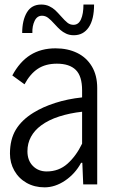

<svg xmlns="http://www.w3.org/2000/svg" viewBox="-20 -804 506 837"><path d="M403.8 -420.4V0H342.8L338.9 -94.2H333.5Q307.6 -46.4 263.9 -16.8Q220.2 12.7 174.3 12.7Q130.4 12.7 95.9 -6.8Q61.5 -26.4 42.5 -60.1Q23.4 -93.8 23.4 -134.3Q23.4 -195.8 48.8 -238.3Q74.2 -280.8 125.5 -312.5Q166.5 -337.9 220.5 -355.2Q274.4 -372.6 337.9 -379.4V-410.2Q337.9 -472.2 310.3 -499.3Q282.7 -526.4 228 -526.4Q178.7 -526.4 145 -504.2Q111.3 -481.9 86.9 -436.5L33.7 -475.1Q65.9 -535.2 112.3 -564.2Q158.7 -593.3 222.2 -593.3Q274.9 -593.3 315.9 -573.5Q356.9 -553.7 380.4 -514.6Q403.8 -475.6 403.8 -420.4ZM337.9 -177.7V-316.9Q284.2 -311 237.8 -296.1Q191.4 -281.2 158.7 -256.8Q130.4 -235.8 115 -207.5Q99.6 -179.2 99.6 -144.5Q99.6 -104.5 123.3 -80.6Q147 -56.6 183.6 -56.6Q236.3 -56.6 274.2 -90.3Q312 -124 337.9 -177.7ZM218.3 -698.7Q201.7 -717.3 189.7 -726.3Q177.7 -735.4 163.1 -735.4Q141.6 -735.4 130.9 -712.9Q120.1 -690.4 121.1 -660.2H76.7Q76.7 -715.3 97.2 -749.8Q117.7 -784.2 159.7 -784.2Q179.2 -784.2 194.3 -777.1Q209.5 -770 220.5 -759.8Q231.4 -749.5 246.1 -732.9Q262.7 -713.9 274.2 -704.8Q285.6 -695.8 300.3 -695.8Q322.3 -695.8 333 -719.7Q343.8 -743.7 343.8 -784.2H390.1Q390.1 -719.2 366.7 -684.8Q343.3 -650.4 301.8 -650.4Q283.2 -650.4 268.6 -657.2Q253.9 -664.1 243.2 -673.6Q232.4 -683.1 218.3 -698.7Z"/></svg>

Font: Decalotype Light
Style: Regular
Weight: 300
Designer: Alfredo Marco Pradil
Foundry: Alfredo Marco Pradil
Version: Version 1.0